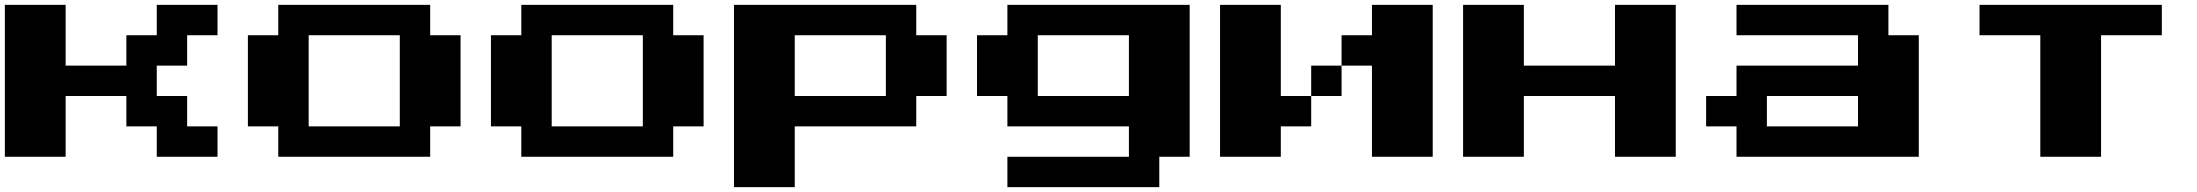

<svg xmlns="http://www.w3.org/2000/svg" viewBox="-20 -770 9040 790"><path d="M0 -437.5V-750H125H250V-625V-500H375H500V-562.5V-625H562.5H625V-687.5V-750H750H875V-687.5V-625H812.5H750V-562.5V-500H687.5H625V-437.5V-375H687.5H750V-312.5V-250H812.5H875V-187.5V-125H750H625V-187.5V-250H562.5H500V-312.5V-375H375H250V-250V-125H125H0Z M1125 -687.5V-750H1437.5H1750V-687.5V-625H1812.5H1875V-437.5V-250H1812.5H1750V-187.5V-125H1437.5H1125V-187.5V-250H1062.5H1000V-437.5V-625H1062.5H1125ZM1625 -437.5V-625H1437.5H1250V-437.5V-250H1437.5H1625Z M2125 -687.5V-750H2437.5H2750V-687.5V-625H2812.5H2875V-437.5V-250H2812.5H2750V-187.5V-125H2437.5H2125V-187.5V-250H2062.5H2000V-437.5V-625H2062.5H2125ZM2625 -437.5V-625H2437.5H2250V-437.5V-250H2437.5H2625Z M3000 -375V-750H3375H3750V-687.5V-625H3812.5H3875V-500V-375H3812.5H3750V-312.5V-250H3500H3250V-125V0H3125H3000ZM3625 -500V-625H3437.5H3250V-500V-375H3437.5H3625Z M4125 -687.5V-750H4500H4875V-437.5V-125H4812.5H4750V-62.5V0H4437.5H4125V-62.5V-125H4375H4625V-187.5V-250H4375H4125V-312.5V-375H4062.5H4000V-500V-625H4062.5H4125ZM4625 -500V-625H4437.5H4250V-500V-375H4437.5H4625Z M5000 -437.5V-750H5125H5250V-562.5V-375H5312.5H5375V-437.5V-500H5437.5H5500V-562.5V-625H5562.5H5625V-687.5V-750H5750H5875V-437.5V-125H5750H5625V-312.5V-500H5562.5H5500V-437.5V-375H5437.5H5375V-312.5V-250H5312.5H5250V-187.5V-125H5125H5000Z M6000 -437.5V-750H6125H6250V-625V-500H6437.5H6625V-625V-750H6750H6875V-437.5V-125H6750H6625V-250V-375H6437.5H6250V-250V-125H6125H6000Z M7125 -687.5V-750H7437.5H7750V-687.5V-625H7812.5H7875V-375V-125H7500H7125V-187.5V-250H7062.5H7000V-312.5V-375H7062.5H7125V-437.5V-500H7375H7625V-562.5V-625H7375H7125ZM7625 -312.5V-375H7437.5H7250V-312.5V-250H7437.5H7625Z M8125 -687.5V-750H8500H8875V-687.5V-625H8750H8625V-375V-125H8500H8375V-375V-625H8250H8125Z"/></svg>

Font: Press Start 2P
Style: Regular
Weight: 500
Monospace: yes
Version: Version 2.14